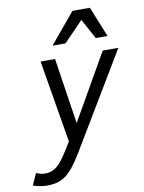

<svg xmlns="http://www.w3.org/2000/svg" viewBox="-192 -836 822 1098"><g transform="rotate(-10 219.5 -286.5)"><path d="M-59.1 110.8Q-48.3 116.2 -34.4 119.6Q-20.5 123 -4.9 123Q13.2 123 29.5 117.2Q45.9 111.3 61.8 98.1Q77.6 85 94.2 63.2Q110.8 41.5 129.9 9.8L157.2 -34.2L77.1 -512.2H161.1L219.2 -129.9L438 -512.2H528.8L198.2 39.1Q172.4 81.5 150.1 110.8Q127.9 140.1 104.5 158.4Q81.1 176.8 54 184.8Q26.9 192.9 -7.8 192.9Q-19 192.9 -30.5 191.7Q-42 190.4 -52.7 188.5Q-63.5 186.5 -73 183.8Q-82.5 181.2 -89.8 178.2ZM411.1 -589.8 348.1 -706.1 235.4 -589.8H160.2L307.1 -766.1H408.2L479.5 -589.8Z"/></g></svg>

Font: Lorenzo Sans
Style: Italic
Weight: 400
Italic angle: -12°
Foundry: Intel Corporation
Version: Version 1.00; ttfautohint (v1.5)